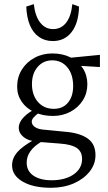

<svg xmlns="http://www.w3.org/2000/svg" viewBox="-20 -681 519 924"><path d="M225.6 222.7Q139.6 222.7 88.9 192.9Q38.1 163.1 38.1 115.2Q38.1 81.1 62 52.7Q85.9 24.4 144.5 -8.8L179.7 1Q145.5 20.5 127 45.9Q108.4 71.3 108.4 101.6Q108.4 141.6 140.6 164.1Q172.9 186.5 228.5 186.5Q293.9 186.5 334.5 158.2Q375 129.9 375 84Q375 48.8 349.6 31.2Q324.2 13.7 266.6 9.8L167 2L150.4 -2Q118.2 -2 94.2 -21Q70.3 -40 70.3 -66.4Q70.3 -91.8 93.8 -116.7Q117.2 -141.6 160.2 -162.1L171.9 -141.6Q151.4 -127 142.1 -116.2Q132.8 -105.5 132.8 -95.7Q132.8 -81.1 146.5 -70.8Q160.2 -60.5 184.6 -57.6L304.7 -45.9Q369.1 -39.1 404.3 -12.7Q439.5 13.7 439.5 65.4Q439.5 109.4 411.1 145Q382.8 180.7 334.5 201.7Q286.1 222.7 225.6 222.7ZM234.4 -123Q185.5 -123 146 -141.1Q106.4 -159.2 84.5 -191.4Q62.5 -223.6 62.5 -263.7Q62.5 -309.6 85 -345.7Q107.4 -381.8 146 -402.8Q184.6 -423.8 232.4 -423.8Q281.2 -423.8 319.3 -404.8Q357.4 -385.7 378.9 -352.1Q400.4 -318.4 400.4 -275.4Q400.4 -232.4 378.4 -197.8Q356.4 -163.1 318.8 -143.1Q281.2 -123 234.4 -123ZM239.3 -157.2Q282.2 -157.2 307.1 -187Q332 -216.8 332 -266.6Q332 -323.2 304.2 -356.9Q276.4 -390.6 231.4 -390.6Q188.5 -390.6 161.1 -358.9Q133.8 -327.1 133.8 -276.4Q133.8 -223.6 162.6 -190.4Q191.4 -157.2 239.3 -157.2ZM460.9 -358.4 348.6 -365.2 310.5 -402.3 460.9 -417ZM328.1 -661.1 360.4 -649.4Q358.4 -570.3 324.7 -526.9Q291 -483.4 234.4 -483.4Q196.3 -483.4 168 -502.9Q139.6 -522.5 124 -559.6Q108.4 -596.7 106.4 -649.4L142.6 -661.1Q149.4 -602.5 173.8 -571.8Q198.2 -541 235.4 -541Q274.4 -541 298.3 -571.8Q322.3 -602.5 328.1 -661.1Z"/></svg>

Font: Crimson Pro Light
Style: Regular
Weight: 300
Designer: Jacques Le Bailly
Foundry: Baron von Fonthausen
Version: Version 1.003